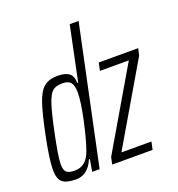

<svg xmlns="http://www.w3.org/2000/svg" viewBox="-135 -854 904 974"><g transform="rotate(-20 317.0 -367.5)"><path d="M16 -78Q16 -132 41 -255Q64 -367 82.5 -421Q101 -475 128 -496.5Q155 -518 201 -518Q243 -518 263 -502Q283 -486 283 -450H288L349 -743H397L240 0H200L211 -65H206Q175 8 111 8Q59 8 37.5 -10.5Q16 -29 16 -78ZM208 -109Q227 -161 248 -257Q269 -353 269 -404Q269 -442 255.5 -458Q242 -474 211 -474Q176 -474 158 -459Q140 -444 125 -399.5Q110 -355 89 -255Q63 -131 63 -92Q63 -58 76 -47Q89 -36 120 -36Q183 -36 208 -109ZM308 0 316 -38 568 -468H412L421 -510H634L625 -472L373 -42H535L526 0Z"/></g></svg>

Font: Saira Ultra Condensed Light
Style: Italic
Weight: 300
Width: 1
Italic angle: -12°
Designer: Hector Gatti with collaboration of the Omnibus-Type team
Foundry: Omnibus-Type
Version: Version 1.001; ttfautohint (v1.8)